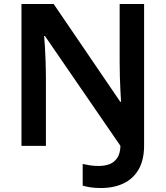

<svg xmlns="http://www.w3.org/2000/svg" viewBox="-20 -734 833 966"><path d="M487 212Q457 212 435 208.5Q413 205 396 200V91Q414 95 433.5 98Q453 101 476 101Q508 101 532 91.5Q556 82 570.5 59.5Q585 37 586 0L206 -553H202Q204 -534 206 -499Q208 -464 209.5 -424.5Q211 -385 211 -348V0H88V-714H250L585 -222H589Q588 -242 586 -276Q584 -310 583 -349.5Q582 -389 582 -424V-714H705V-2Q705 70 678 117.5Q651 165 602 188.5Q553 212 487 212Z"/></svg>

Font: Noto Sans Oriya SemiBold
Style: Regular
Weight: 600
Version: Version 2.003